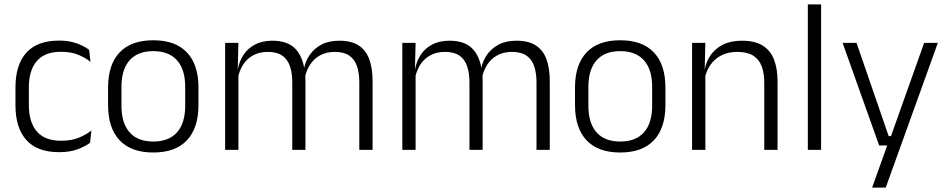

<svg xmlns="http://www.w3.org/2000/svg" viewBox="-20 -683 4320 875"><path d="M249.5 10.5Q149.5 10.5 100 -45Q50.5 -100.5 50.5 -203V-285Q50.5 -387.5 100 -442.8Q149.5 -498 249.5 -498Q282 -498 307.8 -491.8Q333.5 -485.5 353.5 -475.8Q373.5 -466 386.5 -455.5L392.5 -401Q369 -420 336.2 -433.5Q303.5 -447 257.5 -447Q184.5 -447 148 -405Q111.5 -363 111.5 -284V-204.5Q111.5 -126 148 -83.8Q184.5 -41.5 258 -41.5Q305 -41.5 338.5 -55.2Q372 -69 396.5 -88L390.5 -32.5Q369.5 -16.5 334.5 -3Q299.5 10.5 249.5 10.5Z M678.5 12Q577.5 12 525 -43.8Q472.5 -99.5 472.5 -204.5V-284Q472.5 -388.5 525 -444Q577.5 -499.5 678.5 -499.5Q779.5 -499.5 832 -444Q884.5 -388.5 884.5 -284V-204.5Q884.5 -99.5 832 -43.8Q779.5 12 678.5 12ZM678.5 -38Q749.5 -38 786.8 -80Q824 -122 824 -201V-287.5Q824 -366 786.8 -408Q749.5 -450 678.5 -450Q607.5 -450 570.5 -408Q533.5 -366 533.5 -287.5V-201Q533.5 -122 570.5 -80Q607.5 -38 678.5 -38Z M1617.5 0V-307Q1617.5 -350.5 1606.8 -381.8Q1596 -413 1571.5 -429.8Q1547 -446.5 1505.5 -446.5Q1467.5 -446.5 1438.8 -430.8Q1410 -415 1392.5 -387.5Q1375 -360 1368.5 -325.5L1357 -371H1365.5Q1372 -404.5 1391.8 -433.2Q1411.5 -462 1445 -479.8Q1478.5 -497.5 1526.5 -497.5Q1581 -497.5 1614.5 -475.8Q1648 -454 1663 -412.8Q1678 -371.5 1678 -313.5V0ZM1006 0V-487.5H1066.5L1063.5 -366.5L1066.5 -363.5V0ZM1312 0V-307Q1312 -350 1301.2 -381.5Q1290.5 -413 1266 -429.8Q1241.5 -446.5 1200.5 -446.5Q1161.5 -446.5 1132.8 -430.5Q1104 -414.5 1086.8 -386.5Q1069.5 -358.5 1063 -322.5L1049.5 -367.5H1064Q1070.5 -403.5 1089.5 -432.8Q1108.5 -462 1141.5 -479.8Q1174.5 -497.5 1221 -497.5Q1288.5 -497.5 1323.8 -463Q1359 -428.5 1368.5 -360.5Q1370.5 -350 1371.2 -338.8Q1372 -327.5 1372 -316V0Z M2425 0V-307Q2425 -350.5 2414.2 -381.8Q2403.5 -413 2379 -429.8Q2354.5 -446.5 2313 -446.5Q2275 -446.5 2246.2 -430.8Q2217.5 -415 2200 -387.5Q2182.5 -360 2176 -325.5L2164.5 -371H2173Q2179.5 -404.5 2199.2 -433.2Q2219 -462 2252.5 -479.8Q2286 -497.5 2334 -497.5Q2388.5 -497.5 2422 -475.8Q2455.5 -454 2470.5 -412.8Q2485.5 -371.5 2485.5 -313.5V0ZM1813.5 0V-487.5H1874L1871 -366.5L1874 -363.5V0ZM2119.5 0V-307Q2119.5 -350 2108.8 -381.5Q2098 -413 2073.5 -429.8Q2049 -446.5 2008 -446.5Q1969 -446.5 1940.2 -430.5Q1911.5 -414.5 1894.2 -386.5Q1877 -358.5 1870.5 -322.5L1857 -367.5H1871.5Q1878 -403.5 1897 -432.8Q1916 -462 1949 -479.8Q1982 -497.5 2028.5 -497.5Q2096 -497.5 2131.2 -463Q2166.5 -428.5 2176 -360.5Q2178 -350 2178.8 -338.8Q2179.5 -327.5 2179.5 -316V0Z M2806.5 12Q2705.5 12 2653 -43.8Q2600.5 -99.5 2600.5 -204.5V-284Q2600.5 -388.5 2653 -444Q2705.5 -499.5 2806.5 -499.5Q2907.5 -499.5 2960 -444Q3012.5 -388.5 3012.5 -284V-204.5Q3012.5 -99.5 2960 -43.8Q2907.5 12 2806.5 12ZM2806.5 -38Q2877.5 -38 2914.8 -80Q2952 -122 2952 -201V-287.5Q2952 -366 2914.8 -408Q2877.5 -450 2806.5 -450Q2735.5 -450 2698.5 -408Q2661.5 -366 2661.5 -287.5V-201Q2661.5 -122 2698.5 -80Q2735.5 -38 2806.5 -38Z M3463 0V-306Q3463 -349.5 3451.2 -381Q3439.5 -412.5 3412.5 -429.5Q3385.5 -446.5 3340 -446.5Q3298 -446.5 3267 -430.5Q3236 -414.5 3217 -386.5Q3198 -358.5 3191 -322.5L3178.5 -367.5H3192Q3198.5 -403.5 3219.2 -432.8Q3240 -462 3275.2 -479.8Q3310.5 -497.5 3361 -497.5Q3420 -497.5 3455.5 -475.5Q3491 -453.5 3507.2 -412.2Q3523.5 -371 3523.5 -312V0ZM3134 0V-487.5H3194.5L3191.5 -367L3194.5 -364V0Z M3661.5 0V-663H3722V0Z M4067 -62.5 4035.5 -48.5 4191.5 -487.5H4254L4016.5 172H3954.5L4031.5 -43L4057 -20H3986.5L3820 -487.5H3883.5L4030 -62.5Z"/></svg>

Font: Anek Gurmukhi Medium Light
Style: Regular
Weight: 300
Version: Version 1.003